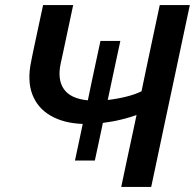

<svg xmlns="http://www.w3.org/2000/svg" viewBox="-20 -733 764 753"><path d="M274 -103.5Q282.5 -142 290 -178.2Q297.5 -214.5 304.5 -247Q231 -249.5 179.5 -278.8Q128 -308 107 -362.2Q86 -416.5 102.5 -493.5Q104.5 -504 106.5 -513.8Q108.5 -523.5 111 -535.5Q122 -586.5 130.5 -627Q139 -667.5 149 -713H267Q255.5 -659.5 246 -614.5Q236.5 -569.5 226 -520.5L218 -484Q204.5 -420.5 230.8 -383.2Q257 -346 324.5 -339.5L338 -404.5Q346 -441.5 355 -484.2Q364 -527 374 -572.5H452Q442 -527 433 -484.2Q424 -441.5 416 -404.5L402.5 -341Q439 -345 474.5 -353.8Q510 -362.5 535 -375L555.5 -473Q570 -541.5 582 -598Q594 -654.5 606.5 -713H724.5Q712 -654.5 700 -598Q688 -541.5 673.5 -473L623 -236Q609 -169 597.2 -114Q585.5 -59 573 0H455.5Q467 -55.5 478.5 -109Q490 -162.5 504 -227.5L515.5 -282Q493 -273.5 458.2 -264.8Q423.5 -256 383.5 -251Q376.5 -217.5 368.5 -180.2Q360.5 -143 352 -103.5Z"/></svg>

Font: Commissioner Medium
Style: Italic
Weight: 500
Italic angle: -12°
Designer: Kostas Bartsokas
Foundry: Kostas Bartsokas
Version: Version 1.000; ttfautohint (v1.8.3)